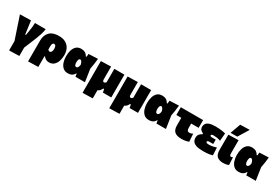

<svg xmlns="http://www.w3.org/2000/svg" viewBox="96 -2125 5323 3664"><g transform="rotate(30 2758.0 -293.5)"><path d="M168.5 198V-8Q153.5 -53 138 -99Q122.5 -145 107.5 -190L78 -278Q59.5 -334.5 40.8 -390.5Q22 -446.5 3 -502L243.5 -508Q250 -462 257.5 -407.2Q265 -352.5 271.5 -302.5L283 -218H299Q303 -243 307.2 -268.5Q311.5 -294 315.5 -319Q324 -367 328.8 -412.2Q333.5 -457.5 334 -502H571Q563 -440.5 543 -378.5Q523 -316.5 501 -261.5Q474.5 -193.5 445.2 -125.5Q416 -57.5 390.5 7.5V192Z M586.5 198V-263Q586.5 -378 653.5 -448Q720.5 -518 856 -518Q950 -518 1010 -482.2Q1070 -446.5 1098.5 -386Q1127 -325.5 1127 -251Q1127 -181.5 1107.2 -120.5Q1087.5 -59.5 1046 -21.8Q1004.5 16 939 16Q898.5 16 869.2 -0.8Q840 -17.5 819.5 -45H808.5V192ZM847 -169Q873.5 -169 886.8 -194.8Q900 -220.5 900 -254.5Q900 -294 888.2 -317.2Q876.5 -340.5 852 -340.5Q829.5 -340.5 819 -320.2Q808.5 -300 808.5 -263V-197Q812.5 -186 822.8 -177.5Q833 -169 847 -169Z M1352.5 16Q1287 16 1245.5 -21.8Q1204 -59.5 1184.5 -120.5Q1165 -181.5 1165 -251Q1165 -325.5 1183.8 -386Q1202.5 -446.5 1243 -482.2Q1283.5 -518 1349.5 -518Q1398.5 -518 1435 -497.8Q1471.5 -477.5 1493 -434.5H1508Q1510.5 -451 1512.2 -467.5Q1514 -484 1515 -502L1718 -510.5Q1713 -452.5 1703.8 -391Q1694.5 -329.5 1684 -276.5Q1694.5 -207 1704.8 -138.2Q1715 -69.5 1725.5 0H1516Q1514 -15.5 1511.8 -31Q1509.5 -46.5 1507 -62H1496Q1479.5 -26.5 1444 -5.2Q1408.5 16 1352.5 16ZM1439 -166.5Q1453.5 -166.5 1468 -184.2Q1482.5 -202 1489 -247.5Q1479.5 -290.5 1464.5 -311.5Q1449.5 -332.5 1435 -332.5Q1410.5 -332.5 1401.2 -307.8Q1392 -283 1392 -249Q1392 -217 1401.8 -191.8Q1411.5 -166.5 1439 -166.5Z M1786.5 198V-502L2008.5 -508V-232Q2008.5 -206 2015.5 -192.5Q2022.5 -179 2040.5 -179Q2053.5 -179 2064.5 -187Q2075.5 -195 2083.5 -206V-502H2305.5V0H2121.5Q2118 -17.5 2114.2 -35.5Q2110.5 -53.5 2106.5 -71H2089.5Q2074.5 -39.5 2054.5 -18Q2034.5 3.5 2008.5 11.5V192Z M2375.5 198V-502L2597.5 -508V-232Q2597.5 -206 2604.5 -192.5Q2611.5 -179 2629.5 -179Q2642.5 -179 2653.5 -187Q2664.5 -195 2672.5 -206V-502H2894.5V0H2710.5Q2707 -17.5 2703.2 -35.5Q2699.5 -53.5 2695.5 -71H2678.5Q2663.5 -39.5 2643.5 -18Q2623.5 3.5 2597.5 11.5V192Z M3137 16Q3071.5 16 3030 -21.8Q2988.5 -59.5 2969 -120.5Q2949.5 -181.5 2949.5 -251Q2949.5 -325.5 2968.2 -386Q2987 -446.5 3027.5 -482.2Q3068 -518 3134 -518Q3183 -518 3219.5 -497.8Q3256 -477.5 3277.5 -434.5H3292.5Q3295 -451 3296.8 -467.5Q3298.5 -484 3299.5 -502L3502.5 -510.5Q3497.5 -452.5 3488.2 -391Q3479 -329.5 3468.5 -276.5Q3479 -207 3489.2 -138.2Q3499.5 -69.5 3510 0H3300.5Q3298.5 -15.5 3296.2 -31Q3294 -46.5 3291.5 -62H3280.5Q3264 -26.5 3228.5 -5.2Q3193 16 3137 16ZM3223.5 -166.5Q3238 -166.5 3252.5 -184.2Q3267 -202 3273.5 -247.5Q3264 -290.5 3249 -311.5Q3234 -332.5 3219.5 -332.5Q3195 -332.5 3185.8 -307.8Q3176.5 -283 3176.5 -249Q3176.5 -217 3186.2 -191.8Q3196 -166.5 3223.5 -166.5Z M3856.5 16Q3757 16 3707.2 -25.5Q3657.5 -67 3657.5 -165V-331H3548.5V-502H4039.5V-331H3875.5V-237Q3875.5 -200.5 3887 -180.8Q3898.5 -161 3933 -161Q3947.5 -161 3967 -166Q3986.5 -171 4005 -185.5L4016.5 -12Q3989 0.5 3948 8.2Q3907 16 3856.5 16Z M4335 12Q4235.5 12 4180.2 -7Q4125 -26 4102.8 -59.8Q4080.5 -93.5 4080.5 -138Q4080.5 -189.5 4108 -220Q4135.5 -250.5 4165.5 -263V-279Q4136 -291 4110.8 -315.5Q4085.5 -340 4085.5 -385.5Q4085.5 -424 4106.8 -453.5Q4128 -483 4177.2 -499.8Q4226.5 -516.5 4310 -516.5Q4350 -516.5 4392.5 -513Q4435 -509.5 4472 -503.8Q4509 -498 4530.5 -490L4515.5 -321.5Q4470 -338.5 4432.8 -343.5Q4395.5 -348.5 4361.5 -348.5Q4329.5 -348.5 4319.2 -340.8Q4309 -333 4309 -322.5Q4309 -310 4321.2 -304.8Q4333.5 -299.5 4351 -299.5H4434.5V-203.5H4344Q4322.5 -203.5 4313.2 -196.2Q4304 -189 4304 -179Q4304 -163 4319.8 -157Q4335.5 -151 4368.5 -151Q4418 -151 4462.2 -161Q4506.5 -171 4529.5 -180.5L4538 -13Q4510 -3.5 4458.5 4.2Q4407 12 4335 12Z M4770.5 16Q4689.5 16 4642.5 -24.8Q4595.5 -65.5 4595.5 -165V-502L4817.5 -508V-220.5Q4817.5 -195.5 4823.2 -178.2Q4829 -161 4849 -161Q4858 -161 4867.5 -163.2Q4877 -165.5 4888 -174L4896.5 -7.5Q4878 3.5 4844.2 9.8Q4810.5 16 4770.5 16ZM4615 -553Q4635.5 -610 4655.8 -666.8Q4676 -723.5 4696 -780L4904 -785Q4867 -725 4831.5 -667.5Q4796 -610 4762 -555Z M5116.5 16Q5051 16 5009.5 -21.8Q4968 -59.5 4948.5 -120.5Q4929 -181.5 4929 -251Q4929 -325.5 4947.8 -386Q4966.5 -446.5 5007 -482.2Q5047.5 -518 5113.5 -518Q5162.5 -518 5199 -497.8Q5235.5 -477.5 5257 -434.5H5272Q5274.5 -451 5276.2 -467.5Q5278 -484 5279 -502L5482 -510.5Q5477 -452.5 5467.8 -391Q5458.5 -329.5 5448 -276.5Q5458.5 -207 5468.8 -138.2Q5479 -69.5 5489.5 0H5280Q5278 -15.5 5275.8 -31Q5273.5 -46.5 5271 -62H5260Q5243.5 -26.5 5208 -5.2Q5172.5 16 5116.5 16ZM5203 -166.5Q5217.5 -166.5 5232 -184.2Q5246.5 -202 5253 -247.5Q5243.5 -290.5 5228.5 -311.5Q5213.5 -332.5 5199 -332.5Q5174.5 -332.5 5165.2 -307.8Q5156 -283 5156 -249Q5156 -217 5165.8 -191.8Q5175.5 -166.5 5203 -166.5Z"/></g></svg>

Font: Commissioner Black
Style: Regular
Weight: 900
Designer: Kostas Bartsokas
Foundry: Kostas Bartsokas
Version: Version 1.000; ttfautohint (v1.8.3)